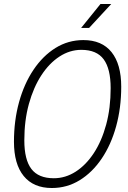

<svg xmlns="http://www.w3.org/2000/svg" viewBox="-20 -927 640 963"><path d="M240 16Q148 16 99 -44Q50 -104 50 -216Q50 -322 75.5 -414.5Q101 -507 148 -577Q195 -647 258.5 -686.5Q322 -726 398 -726Q491 -726 539.5 -665.5Q588 -605 588 -492Q588 -386 562.5 -293.5Q537 -201 490 -131.5Q443 -62 379.5 -23Q316 16 240 16ZM250 -33Q308 -33 359.5 -66Q411 -99 450.5 -159Q490 -219 512.5 -302Q535 -385 535 -485Q535 -582 500 -629.5Q465 -677 388 -677Q330 -677 278.5 -643.5Q227 -610 187.5 -549.5Q148 -489 125 -406Q102 -323 102 -223Q102 -126 137.5 -79.5Q173 -33 250 -33ZM387 -787 484 -907H538L427 -787Z"/></svg>

Font: Geist Mono ExtraLight
Style: Italic
Weight: 200
Italic angle: -12°
Monospace: yes
Designer: Basement.studio, Andrés Briganti, Mateo Zaragoza
Foundry: Basement.studio, Vercel, Andrés Briganti, Guido Ferreyra, Mateo Zaragoza
Version: Version 1.500; ttfautohint (v1.8.4.7-5d5b)